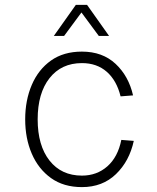

<svg xmlns="http://www.w3.org/2000/svg" viewBox="-20 -753 640 785"><path d="M315 12Q240 12 188.5 -25Q137 -62 110 -124.5Q83 -187 83 -265Q83 -343 110 -406Q137 -469 188.5 -505.5Q240 -542 315 -542Q399 -542 452.5 -492Q506 -442 524 -363L473 -359Q457 -424 416.5 -459.5Q376 -495 315 -495Q231 -495 182.5 -433.5Q134 -372 134 -265Q134 -158 182.5 -96.5Q231 -35 315 -35Q376 -35 419 -73Q462 -111 476 -181L527 -177Q509 -94 454 -41Q399 12 315 12ZM200 -606 290 -733H336L426 -606H384L313 -702L242 -606Z"/></svg>

Font: Geist Mono ExtraLight
Style: Regular
Weight: 200
Monospace: yes
Designer: Basement.studio, Andrés Briganti, Mateo Zaragoza
Foundry: Basement.studio, Vercel, Andrés Briganti, Guido Ferreyra, Mateo Zaragoza
Version: Version 1.500; ttfautohint (v1.8.4.7-5d5b)